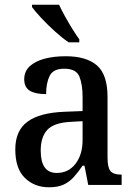

<svg xmlns="http://www.w3.org/2000/svg" viewBox="-20 -786 573 816"><path d="M188 10Q127 10 86 -29.5Q45 -69 45 -151Q45 -231 97 -269Q149 -307 254 -311L331 -314V-373Q331 -427 317.5 -460.5Q304 -494 253 -494Q206 -494 191 -463.5Q176 -433 176 -386Q130 -386 106.5 -400.5Q83 -415 83 -449Q83 -483 106.5 -504.5Q130 -526 169.5 -536.5Q209 -547 259 -547Q347 -547 392 -508Q437 -469 437 -374V-116Q437 -74 449.5 -59Q462 -44 494 -44H497V0H355L339 -82H331Q312 -54 293.5 -33.5Q275 -13 250.5 -1.5Q226 10 188 10ZM221 -51Q271 -51 301 -90Q331 -129 331 -191V-271L278 -268Q208 -264 180.5 -233.5Q153 -203 153 -146Q153 -51 221 -51ZM272 -606Q245 -624 213.5 -652.5Q182 -681 155 -710Q128 -739 116 -756V-766H231Q241 -744 256 -717Q271 -690 287 -664Q303 -638 317 -619V-606Z"/></svg>

Font: Noto Serif Thai SemiCondensed Medium
Style: Regular
Weight: 500
Width: 4
Designer: Monotype Design Team
Foundry: Monotype Imaging Inc.
Version: Version 2.002; ttfautohint (v1.8.4.7-5d5b)